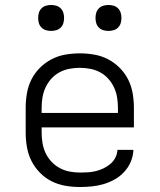

<svg xmlns="http://www.w3.org/2000/svg" viewBox="-20 -742 640 770"><path d="M301 8Q271 8 242 3Q213 -2 187 -15Q161 -28 140 -49.5Q119 -71 106 -97Q93 -123 88 -152Q83 -181 83 -210V-310Q83 -339 88 -368Q93 -397 106 -423Q119 -449 140 -470Q161 -491 187 -504.5Q213 -518 242 -523Q271 -528 300 -528Q329 -528 358 -523Q387 -518 413 -504.5Q439 -491 460 -470Q481 -449 494 -423Q507 -397 512 -368Q517 -339 517 -310V-231H147V-210Q147 -189 150.5 -168Q154 -147 163 -128Q172 -109 186.5 -93.5Q201 -78 219.5 -68Q238 -58 259 -54Q280 -50 301 -50Q317 -50 333 -51Q349 -52 365 -56Q381 -60 395.5 -67Q410 -74 422.5 -84.5Q435 -95 442.5 -109.5Q450 -124 451 -141H515Q514 -116 504.5 -93.5Q495 -71 478.5 -53Q462 -35 441 -23Q420 -11 396.5 -4Q373 3 349 5.5Q325 8 301 8ZM147 -289H453V-310Q453 -331 449.5 -352Q446 -373 437 -392Q428 -411 414 -426.5Q400 -442 381.5 -452Q363 -462 342 -466Q321 -470 300 -470Q279 -470 258 -466Q237 -462 218.5 -452Q200 -442 186 -426.5Q172 -411 163 -392Q154 -373 150.5 -352Q147 -331 147 -310ZM415 -618Q404 -618 394 -621Q384 -624 376.5 -631.5Q369 -639 366 -649Q363 -659 363 -670Q363 -681 366 -691Q369 -701 376.5 -708.5Q384 -716 394 -719Q404 -722 415 -722Q426 -722 436 -719Q446 -716 453.5 -708.5Q461 -701 464 -691Q467 -681 467 -670Q467 -659 464 -649Q461 -639 453.5 -631.5Q446 -624 436 -621Q426 -618 415 -618ZM185 -618Q174 -618 164 -621Q154 -624 146.5 -631.5Q139 -639 136 -649Q133 -659 133 -670Q133 -681 136 -691Q139 -701 146.5 -708.5Q154 -716 164 -719Q174 -722 185 -722Q196 -722 206 -719Q216 -716 223.5 -708.5Q231 -701 234 -691Q237 -681 237 -670Q237 -659 234 -649Q231 -639 223.5 -631.5Q216 -624 206 -621Q196 -618 185 -618Z"/></svg>

Font: Iosevka Light Extended
Style: Regular
Weight: 300
Width: 7
Monospace: yes
Designer: Belleve Invis
Foundry: Belleve Invis
Version: Version 32.5.0; ttfautohint (v1.8.4)